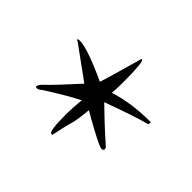

<svg xmlns="http://www.w3.org/2000/svg" viewBox="-98 -694 593 593"><g transform="rotate(45 198.5 -397.5)"><path d="M184 -217Q173 -217 173 -289Q173 -306 174 -323Q175 -340 177 -357Q140 -339 69 -294Q59 -285 52 -285Q47 -285 47 -289Q47 -295 58 -306Q73 -320 95 -343.5Q117 -367 146 -399L40 -476Q34 -478 34 -480Q34 -483 43 -483Q77 -483 176 -437Q180 -447 215 -571Q216 -578 219 -578Q228 -578 228 -486Q228 -472 227.5 -460Q227 -448 226 -439Q291 -460 373 -460Q376 -460 376 -458Q376 -456 374 -450Q325 -437 230 -402Q246 -386 271.5 -362Q297 -338 332 -307Q334 -303 334 -301Q334 -294 326 -294Q317 -294 271 -319Q251 -330 236.5 -338Q222 -346 214 -351Q212 -329 209.5 -312Q207 -295 203 -282Q199 -268 195.5 -252Q192 -236 188 -217Z"/></g></svg>

Font: Shalimar
Style: Regular
Weight: 400
Designer: Robert E. Leuschke
Foundry: Robert E. Leuschke
Version: Version 1.010; ttfautohint (v1.8.3)